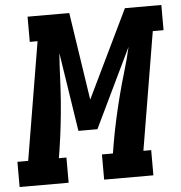

<svg xmlns="http://www.w3.org/2000/svg" viewBox="-89 -785 788 835"><g transform="rotate(-5 304.5 -367.5)"><path d="M-37 0V-110H10L96 -625H62V-735H244L302 -352L487 -735H646V-625H599L513 -110H547V0H332V-110H380L386 -147Q395 -200 406.5 -252.5Q418 -305 431.5 -357.5Q445 -410 460.5 -461.5Q476 -513 488 -566L322 -221H239L186 -565Q182 -513 180 -461Q178 -409 174 -356.5Q170 -304 164 -251.5Q158 -199 150 -147L144 -110H177V0Z"/></g></svg>

Font: Iosevka Slab XBdEx
Style: Italic
Weight: 800
Width: 7
Italic angle: -9°
Monospace: yes
Designer: Belleve Invis
Foundry: Belleve Invis
Version: Version 11.1.1; ttfautohint (v1.8.3)